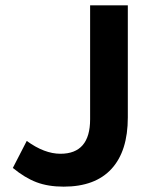

<svg xmlns="http://www.w3.org/2000/svg" viewBox="-20 -688 566 718"><path d="M218 10Q160 10 116.5 -6.5Q73 -23 28 -60L80 -161Q146 -113 206 -113Q317 -113 317 -242V-668H458V-249Q458 -123 397 -56.5Q336 10 218 10Z"/></svg>

Font: Gantari
Style: Bold
Weight: 700
Designer: Anugrah Pasau
Foundry: Lafontype
Version: Version 1.000